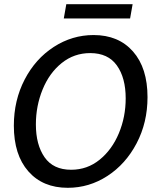

<svg xmlns="http://www.w3.org/2000/svg" viewBox="-20 -881 750 915"><path d="M46 -282Q46 -403 97.5 -502Q149 -601 236.5 -657.5Q324 -714 426 -714Q545 -714 614 -635.5Q683 -557 683 -418Q683 -297 631 -198Q579 -99 492 -42.5Q405 14 303 14Q184 14 115 -64.5Q46 -143 46 -282ZM579 -412Q579 -510 537 -569Q495 -628 410 -628Q333 -628 274 -580.5Q215 -533 183 -454.5Q151 -376 151 -288Q151 -191 192.5 -131.5Q234 -72 319 -72Q396 -72 455 -120Q514 -168 546.5 -246Q579 -324 579 -412ZM296 -861H612L600 -793H284Z"/></svg>

Font: Cabin
Style: Italic
Weight: 400
Italic angle: -7°
Designer: Pablo Impallari
Foundry: Pablo Impallari. http://www.impallari.com Igino Marini. http://www.ikern.com
Version: Version 2.200